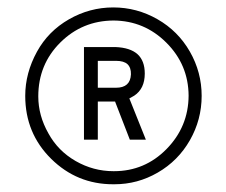

<svg xmlns="http://www.w3.org/2000/svg" viewBox="-20 -738 598 509"><path d="M239.3 -574.2V-507.8V-505.4H241.7H287.6Q325.7 -505.4 327.1 -541Q327.6 -558.6 317.9 -567.9Q308.1 -576.7 287.6 -576.7H241.7H239.3ZM202.6 -613.3H285.6Q325.2 -611.8 344.7 -594.2Q363.8 -576.7 363.8 -543Q363.8 -502.9 335.9 -484.4L324.7 -478L322.8 -477.1L323.7 -475.1L366.7 -367.7H324.2L285.6 -467.3L285.2 -468.8H283.7H241.7H239.3V-466.3V-367.7H202.6ZM81.5 -482.4Q81.5 -431.6 108.4 -384.3Q133.8 -337.9 180.7 -311Q227.5 -284.2 280.8 -284.2Q281.2 -284.2 282.2 -284.2Q363.8 -284.2 421.4 -342.8Q479.5 -401.9 480 -484.4Q479.5 -566.4 421.1 -624.8Q362.8 -683.1 280.8 -683.6Q198.2 -683.1 140.1 -625.5Q81.5 -567.4 81.5 -482.4ZM78.1 -601.1Q107.9 -655.3 162.8 -686.8Q217.8 -718.3 280.3 -718.3Q342.8 -718.3 397.5 -687Q452.1 -655.8 483.4 -601.1Q514.6 -546.4 514.6 -483.9Q514.6 -420.9 483.4 -366.2Q452.1 -311.5 397.9 -280.3Q344.7 -249.5 283.2 -249.5Q282.2 -249.5 281.2 -249.5Q280.8 -249.5 279.8 -249.5Q184.1 -249.5 115.7 -316.9Q46.9 -384.8 46.9 -483.9Q46.9 -544.4 78.1 -601.1Z"/></svg>

Font: MAUL Condensed Light
Style: Light
Weight: 300
Designer: MAUL
Version: Version 2.137; 2017; ttfautohint (v1.8.3)